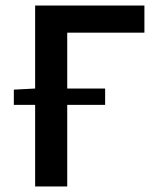

<svg xmlns="http://www.w3.org/2000/svg" viewBox="-20 -674 574 694"><path d="M30 -295V-350L107 -354V-654H502V-556H223V-354H360V-295H223V0H107V-295Z"/></svg>

Font: Giro Sans Semibold
Style: Regular
Weight: 600
Designer: Paul D. Hunt
Foundry: Adobe Systems Incorporated
Version: Version 1.000;PS 1.0;hotconv 1.0.88;makeotf.lib2.5.647800